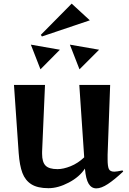

<svg xmlns="http://www.w3.org/2000/svg" viewBox="-20 -1025 713 1058"><path d="M448 -96Q418 -50 359 -19Q300 12 247 12Q187 12 153 -9.5Q119 -31 103.5 -72Q88 -113 83 -181L57 -557H228L212 -189V-177Q212 -132 231 -112.5Q250 -93 297 -93Q329 -93 369 -109Q409 -125 444 -158L417 -557H587L573 -173V-146Q573 -108 580 -93.5Q587 -79 610 -79Q622 -79 655 -86L659 -80Q611 -35 574.5 -11Q538 13 511 13Q484 13 468.5 -12.5Q453 -38 448 -96ZM365 -779 526 -751 418 -643ZM310 -751 203 -643 150 -779ZM205 -833 375 -1005 475 -913 211 -824Z"/></svg>

Font: Tiejili SC
Style: Regular
Weight: 400
Designer: Buernia
Foundry: Ershou Xiaoxi Press
Version: Version 1.100